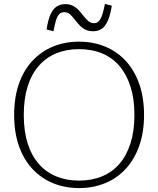

<svg xmlns="http://www.w3.org/2000/svg" viewBox="-20 -940 805 977"><path d="M383 17Q310 17 249.5 -8Q189 -33 144.5 -81Q100 -129 76 -198Q52 -267 52 -355Q52 -444 76 -513Q100 -582 144.5 -630Q189 -678 249.5 -703Q310 -728 383 -728Q454 -728 515 -703Q576 -678 620 -630Q664 -582 688.5 -513Q713 -444 713 -355Q713 -267 688.5 -198Q664 -129 620 -81Q576 -33 515 -8Q454 17 383 17ZM382 -21Q447 -21 499 -42.5Q551 -64 587.5 -106Q624 -148 644 -210.5Q664 -273 664 -355Q664 -437 644 -499.5Q624 -562 587.5 -604.5Q551 -647 499 -668.5Q447 -690 382 -690Q318 -690 266 -668.5Q214 -647 177 -604.5Q140 -562 120.5 -499.5Q101 -437 101 -355Q101 -273 120.5 -211Q140 -149 177 -106.5Q214 -64 266 -42.5Q318 -21 382 -21ZM454 -781Q429 -781 412 -790.5Q395 -800 381.5 -815Q368 -830 357 -844.5Q346 -859 334.5 -868.5Q323 -878 307 -878Q291 -878 281 -867.5Q271 -857 264.5 -835Q258 -813 252 -781L217 -790Q224 -837 236.5 -865.5Q249 -894 268 -906.5Q287 -919 313 -919Q336 -919 353 -909.5Q370 -900 383 -885.5Q396 -871 407.5 -856Q419 -841 431 -831.5Q443 -822 458 -822Q474 -822 484 -833.5Q494 -845 501 -867Q508 -889 514 -920L549 -911Q541 -863 528.5 -834.5Q516 -806 498 -793.5Q480 -781 454 -781Z"/></svg>

Font: Roboto Serif Thin
Style: Regular
Weight: 250
Designer: Greg Gazdowicz
Foundry: Commercial Type
Version: Version 1.004